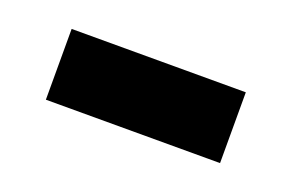

<svg xmlns="http://www.w3.org/2000/svg" viewBox="-33 -446 395 260"><g transform="rotate(20 164.5 -316.0)"><path d="M39 -265V-367H290V-265Z"/></g></svg>

Font: Noto Sans Sinhala UI SemiCondensed SemiBold
Style: Regular
Weight: 600
Width: 4
Designer: Jelle Bosma - Monotype Design Team
Foundry: Monotype Imaging Inc.
Version: Version 2.006; ttfautohint (v1.8.4.7-5d5b)